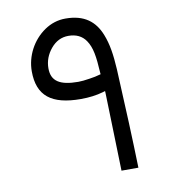

<svg xmlns="http://www.w3.org/2000/svg" viewBox="-74 -690 674 754"><g transform="rotate(-10 263.5 -313.0)"><path d="M70.8 -445.3C70.8 -347.2 125.5 -304.7 242.2 -304.7C275.4 -304.7 305.2 -308.6 332 -316.4L340.8 -319.3L341.3 -309.6C341.8 -287.6 343.3 -236.3 345.7 -155.8C348.1 -75.2 349.6 -22.9 350.1 0H417.5C414.6 -109.4 409.2 -241.2 401.4 -396C397.9 -454.6 391.6 -496.6 376 -536.1C353.5 -593.3 311.5 -626.5 236.8 -626.5C206.5 -626.5 178.7 -617.7 152.8 -600.1C101.6 -564.9 70.8 -505.4 70.8 -445.3ZM236.3 -557.6C267.1 -557.6 290.5 -546.4 305.7 -523.9C325.2 -495.1 330.6 -459.5 334.5 -393.1L335 -387.2L329.1 -385.7C319.8 -382.8 306.2 -379.9 288.6 -377.4C270.5 -374.5 255.9 -373 243.7 -373C170.9 -373 137.2 -394 137.2 -445.3C137.2 -474.1 147 -500 166 -522.9C185.1 -545.9 208.5 -557.6 236.3 -557.6Z"/></g></svg>

Font: Shabnam Light
Style: Regular
Weight: 300
Foundry: DejaVu fonts team - Redesigned by Saber Rastikerdar - Based on Vazir font
Version: Version 5.0.1